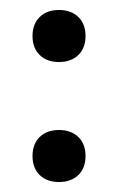

<svg xmlns="http://www.w3.org/2000/svg" viewBox="-20 -362 239 389"><path d="M99.6 6.8Q75.2 6.8 60.5 -7.3Q45.9 -21.5 45.9 -45.9Q45.9 -70.3 60.5 -84.5Q75.2 -98.6 99.6 -98.6Q124 -98.6 138.7 -84.5Q153.3 -70.3 153.3 -45.9Q153.3 -21.5 138.7 -7.3Q124 6.8 99.6 6.8ZM99.6 -236.3Q75.2 -236.3 60.5 -250.5Q45.9 -264.6 45.9 -289.1Q45.9 -313.5 60.5 -327.6Q75.2 -341.8 99.6 -341.8Q124 -341.8 138.7 -327.6Q153.3 -313.5 153.3 -289.1Q153.3 -264.6 138.7 -250.5Q124 -236.3 99.6 -236.3Z"/></svg>

Font: Markazi Text
Style: Regular
Weight: 400
Designer: Borna Izadpanah (Arabic designer), Fiona Ross (Arabic design director) and Florian Runge (Latin designer)
Foundry: Borna Izadpanah and Florian Runge
Version: Version 1.000